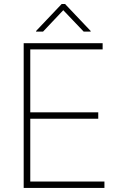

<svg xmlns="http://www.w3.org/2000/svg" viewBox="-20 -918 589 938"><path d="M95.7 -707H481.4V-676.8H127.9V-369.1H460V-337.9H127.9V-31.2H490.2V0H95.7ZM289.1 -868.2 190.4 -763.7H156.2V-766.6L281.2 -898.4H297.9L422.9 -766.6V-763.7H388.7Z"/></svg>

Font: Pretendard GOV Thin
Style: Regular
Weight: 100
Designer: Base glyphs from Inter by Rasmus Andersson; Hangeul glyphs from Noto Sans CJK(Source Han Sans) by Jang Soo-young and Kan
Foundry: Kil Hyung-jin
Version: Version 1.309